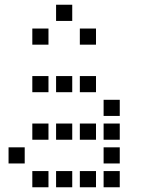

<svg xmlns="http://www.w3.org/2000/svg" viewBox="-20 -804 640 808"><path d="M217 -784Q216 -784 216 -784Q216 -784 216 -783V-717Q216 -716 216 -716Q216 -716 217 -716H283Q284 -716 284 -716Q284 -716 284 -717V-783Q284 -784 284 -784Q284 -784 283 -784ZM117 -684Q116 -684 116 -684Q116 -684 116 -683V-617Q116 -616 116 -616Q116 -616 117 -616H183Q184 -616 184 -616Q184 -616 184 -617V-683Q184 -684 184 -684Q184 -684 183 -684ZM317 -684Q316 -684 316 -684Q316 -684 316 -683V-617Q316 -616 316 -616Q316 -616 317 -616H383Q384 -616 384 -616Q384 -616 384 -617V-683Q384 -684 384 -684Q384 -684 383 -684ZM117 -484Q116 -484 116 -484Q116 -484 116 -483V-417Q116 -416 116 -416Q116 -416 117 -416H183Q184 -416 184 -416Q184 -416 184 -417V-483Q184 -484 184 -484Q184 -484 183 -484ZM217 -484Q216 -484 216 -484Q216 -484 216 -483V-417Q216 -416 216 -416Q216 -416 217 -416H283Q284 -416 284 -416Q284 -416 284 -417V-483Q284 -484 284 -484Q284 -484 283 -484ZM317 -484Q316 -484 316 -484Q316 -484 316 -483V-417Q316 -416 316 -416Q316 -416 317 -416H383Q384 -416 384 -416Q384 -416 384 -417V-483Q384 -484 384 -484Q384 -484 383 -484ZM417 -384Q416 -384 416 -384Q416 -384 416 -383V-317Q416 -316 416 -316Q416 -316 417 -316H483Q484 -316 484 -316Q484 -316 484 -317V-383Q484 -384 484 -384Q484 -384 483 -384ZM117 -284Q116 -284 116 -284Q116 -284 116 -283V-217Q116 -216 116 -216Q116 -216 117 -216H183Q184 -216 184 -216Q184 -216 184 -217V-283Q184 -284 184 -284Q184 -284 183 -284ZM217 -284Q216 -284 216 -284Q216 -284 216 -283V-217Q216 -216 216 -216Q216 -216 217 -216H283Q284 -216 284 -216Q284 -216 284 -217V-283Q284 -284 284 -284Q284 -284 283 -284ZM317 -284Q316 -284 316 -284Q316 -284 316 -283V-217Q316 -216 316 -216Q316 -216 317 -216H383Q384 -216 384 -216Q384 -216 384 -217V-283Q384 -284 384 -284Q384 -284 383 -284ZM417 -284Q416 -284 416 -284Q416 -284 416 -283V-217Q416 -216 416 -216Q416 -216 417 -216H483Q484 -216 484 -216Q484 -216 484 -217V-283Q484 -284 484 -284Q484 -284 483 -284ZM17 -184Q16 -184 16 -184Q16 -184 16 -183V-117Q16 -116 16 -116Q16 -116 17 -116H83Q84 -116 84 -116Q84 -116 84 -117V-183Q84 -184 84 -184Q84 -184 83 -184ZM417 -184Q416 -184 416 -184Q416 -184 416 -183V-117Q416 -116 416 -116Q416 -116 417 -116H483Q484 -116 484 -116Q484 -116 484 -117V-183Q484 -184 484 -184Q484 -184 483 -184ZM117 -84Q116 -84 116 -84Q116 -84 116 -83V-17Q116 -16 116 -16Q116 -16 117 -16H183Q184 -16 184 -16Q184 -16 184 -17V-83Q184 -84 184 -84Q184 -84 183 -84ZM217 -84Q216 -84 216 -84Q216 -84 216 -83V-17Q216 -16 216 -16Q216 -16 217 -16H283Q284 -16 284 -16Q284 -16 284 -17V-83Q284 -84 284 -84Q284 -84 283 -84ZM317 -84Q316 -84 316 -84Q316 -84 316 -83V-17Q316 -16 316 -16Q316 -16 317 -16H383Q384 -16 384 -16Q384 -16 384 -17V-83Q384 -84 384 -84Q384 -84 383 -84ZM417 -84Q416 -84 416 -84Q416 -84 416 -83V-17Q416 -16 416 -16Q416 -16 417 -16H483Q484 -16 484 -16Q484 -16 484 -17V-83Q484 -84 484 -84Q484 -84 483 -84Z"/></svg>

Font: Doto SemiBold
Style: Regular
Weight: 600
Monospace: yes
Version: Version 1.000